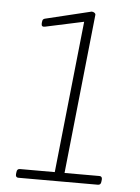

<svg xmlns="http://www.w3.org/2000/svg" viewBox="-51 -743 573 784"><g transform="rotate(5 235.0 -351.0)"><path d="M54 0Q42 0 43 -14L44 -22Q45 -36 57 -36H200L266 -658L108 -624Q94 -621 94 -634Q94 -640 95.5 -647.5Q97 -655 107 -657L293 -702Q300 -702 305 -698Q310 -694 309 -689L240 -36H383Q395 -36 394 -22L393 -14Q392 0 380 0Z"/></g></svg>

Font: Asap Condensed Condensed Thin
Style: Italic
Weight: 100
Width: 3
Italic angle: -6°
Designer: Pablo Cosgaya
Foundry: Omnibus-Type
Version: Version 3.001; ttfautohint (v1.8.4.7-5d5b)